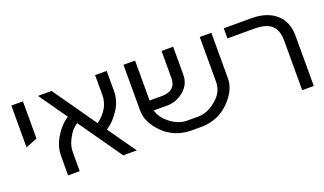

<svg xmlns="http://www.w3.org/2000/svg" viewBox="-63 -977 2289 1355"><g transform="rotate(-20 1081.5 -300.0)"><path d="M58 -600H145V-321L58 -286Z M774 -447Q774 -379 733.5 -314Q693 -249 634 -210L782 0H680L452 -325Q435 -314 416 -294.5Q397 -275 375 -231.5Q353 -188 353 -141V0H266V-144Q266 -216 306 -283Q346 -350 406 -390L258 -600H360L588 -275Q687 -349 687 -450V-600H774Z M1086 -300Q1184 -304 1186 -393V-600H1273V-389Q1273 -318 1217 -271Q1161 -224 1091 -224H991Q1004 -168 1064 -122Q1124 -76 1186 -76H1273Q1339 -76 1406 -131Q1473 -186 1473 -262V-600H1560V-257Q1560 -169 1477 -86Q1394 -3 1271 0H1189Q1064 -3 982 -85Q900 -167 900 -257V-600H987V-300Z M1860 -600Q1977 -600 2044 -541.5Q2111 -483 2111 -378V0H2024V-372Q2024 -450 1984.5 -487Q1945 -524 1853 -524H1653V-600Z"/></g></svg>

Font: ColatingCofangSans
Style: Regular
Weight: 400
Foundry: GNU
Version: Version 412.227;June 27, 2022;FontCreator 11.0.0.2412 32-bit